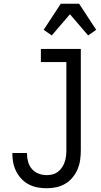

<svg xmlns="http://www.w3.org/2000/svg" viewBox="-20 -996 540 1024"><path d="M229 8Q204 8 180 3.5Q156 -1 134.5 -12Q113 -23 96 -40.5Q79 -58 67.5 -80Q56 -102 51 -126Q46 -150 46 -174V-180H124V-176Q124 -154 130 -132.5Q136 -111 150.5 -94.5Q165 -78 186 -70Q207 -62 229 -62Q245 -62 260.5 -66Q276 -70 289 -80Q302 -90 311 -103.5Q320 -117 325 -132Q330 -147 332 -163Q334 -179 334 -195V-665H198V-735H411V-195Q411 -169 407.5 -143.5Q404 -118 394 -94Q384 -70 367 -49.5Q350 -29 328 -16Q306 -3 280.5 2.5Q255 8 229 8ZM256 -807 213 -837 304 -976H402L493 -837L450 -807L353 -920Z"/></svg>

Font: Iosevka MaddieWtf
Style: Regular
Weight: 400
Monospace: yes
Designer: Belleve Invis
Foundry: Belleve Invis
Version: Version 31.3.0; ttfautohint (v1.8.3)